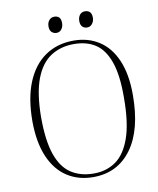

<svg xmlns="http://www.w3.org/2000/svg" viewBox="-97 -968 869 1057"><g transform="rotate(-10 337.5 -439.5)"><path d="M61 -344Q61 -474 97.5 -563Q134 -652 201.5 -698.5Q269 -745 361 -745Q442 -745 503 -705.5Q564 -666 597.5 -588Q631 -510 631 -395Q631 -199 553 -92.5Q475 14 339 14Q256 14 193.5 -26.5Q131 -67 96.5 -147Q62 -227 61 -344ZM112 -361Q112 -230 139 -152Q166 -74 218.5 -39.5Q271 -5 345 -5Q416 -5 468.5 -42Q521 -79 550.5 -163Q580 -247 580 -388Q581 -513 555 -587Q529 -661 480 -693.5Q431 -726 359 -726Q285 -726 229.5 -690Q174 -654 143.5 -574Q113 -494 112 -361ZM239 -845Q239 -866 250 -879.5Q261 -893 280 -893Q296 -893 306 -883.5Q316 -874 316 -851Q316 -832 305.5 -817.5Q295 -803 277 -803Q261 -803 250 -813.5Q239 -824 239 -845ZM411 -845Q411 -866 421.5 -879.5Q432 -893 451 -893Q468 -893 478 -883Q488 -873 488 -851Q488 -832 477 -817.5Q466 -803 448 -803Q432 -803 421.5 -813.5Q411 -824 411 -845Z"/></g></svg>

Font: Literata 72pt ExtraLight
Style: Italic
Weight: 200
Italic angle: -2°
Designer: Latin by Veronika Burian and Jose Scaglione. Greek by Irene Vlachou. Cyrillic by Vera Evstafieva
Foundry: TypeTogether
Version: Version 3.002